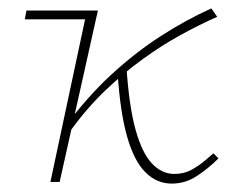

<svg xmlns="http://www.w3.org/2000/svg" viewBox="-20 -433 556 457"><path d="M147 -121 134 -130Q187 -202 244.5 -255Q302 -308 362.5 -347Q423 -386 483 -413L497 -393Q454 -374 409.5 -349.5Q365 -325 320 -292.5Q275 -260 231 -218Q187 -176 147 -121ZM100 0 187 -408H213L122 0ZM39 -387 43 -408H213L193 -387ZM389 4Q353 4 326 -23Q299 -50 282.5 -108Q266 -166 260 -259L281 -274Q287 -181 302.5 -125Q318 -69 341.5 -44Q365 -19 395 -19Q418 -19 436 -29Q454 -39 467.5 -50.5Q481 -62 488 -68L500 -56Q476 -32 448.5 -14Q421 4 389 4Z"/></svg>

Font: Ysabeau Infant Thin
Style: Italic
Weight: 250
Italic angle: -12°
Designer: Christian Thalmann (Catharsis Fonts)
Version: Version 2.001;gftools[0.9.30]; featfreeze: ss01,ss02,lnum